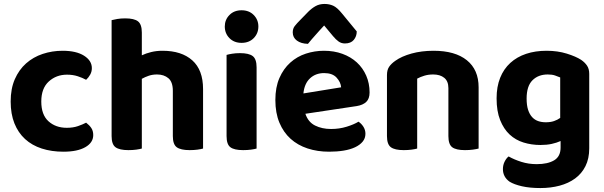

<svg xmlns="http://www.w3.org/2000/svg" viewBox="-20 -753 3060 972"><path d="M319 -375Q265 -375 227 -340.5Q189 -306 189 -239Q189 -172 225.5 -139Q262 -106 318 -106Q350 -106 374.5 -114.5Q399 -123 416 -132Q433 -119 442.5 -104.5Q452 -90 452 -69Q452 -31 412 -8Q372 15 301 15Q241 15 191.5 -1Q142 -17 107 -49Q72 -81 53 -128.5Q34 -176 34 -239Q34 -304 55 -352Q76 -400 112 -432Q148 -464 196 -480Q244 -496 297 -496Q366 -496 405.5 -471Q445 -446 445 -408Q445 -390 436.5 -375Q428 -360 416 -349Q398 -359 373.5 -367Q349 -375 319 -375Z M698 -1Q688 2 670 4.5Q652 7 630 7Q585 7 565 -7.5Q545 -22 545 -64V-651Q556 -654 574 -657Q592 -660 614 -660Q659 -660 678.5 -645Q698 -630 698 -588V-473Q719 -483 745.5 -489.5Q772 -496 803 -496Q899 -496 953.5 -447.5Q1008 -399 1008 -302V-1Q998 2 980 4.5Q962 7 940 7Q895 7 875 -7.5Q855 -22 855 -64V-293Q855 -338 832.5 -357Q810 -376 775 -376Q752 -376 733 -369.5Q714 -363 698 -354V-1Z M1279 -1Q1269 2 1251 4.5Q1233 7 1211 7Q1166 7 1146.5 -7.5Q1127 -22 1127 -64V-475Q1137 -478 1155 -481Q1173 -484 1195 -484Q1240 -484 1259.5 -469Q1279 -454 1279 -412ZM1118 -619Q1118 -653 1141.5 -677Q1165 -701 1203 -701Q1241 -701 1264.5 -677Q1288 -653 1288 -619Q1288 -584 1264.5 -560Q1241 -536 1203 -536Q1165 -536 1141.5 -560Q1118 -584 1118 -619Z M1526 -177Q1540 -135 1575 -117.5Q1610 -100 1656 -100Q1698 -100 1735 -111.5Q1772 -123 1795 -137Q1810 -127 1820 -111Q1830 -95 1830 -76Q1830 -53 1816 -36Q1802 -19 1777.5 -7.5Q1753 4 1719.5 9.5Q1686 15 1646 15Q1587 15 1537 -1.5Q1487 -18 1451 -50.5Q1415 -83 1394.5 -132Q1374 -181 1374 -247Q1374 -311 1394.5 -358Q1415 -405 1449.5 -436Q1484 -467 1528.5 -481.5Q1573 -496 1620 -496Q1671 -496 1713.5 -480.5Q1756 -465 1786.5 -437Q1817 -409 1834 -370Q1851 -331 1851 -285Q1851 -253 1834 -237Q1817 -221 1786 -216ZM1621 -383Q1578 -383 1549.5 -356.5Q1521 -330 1516 -280L1707 -311Q1705 -337 1684 -360Q1663 -383 1621 -383ZM1621 -624Q1608 -610 1597.5 -598.5Q1587 -587 1577.5 -576Q1568 -565 1558.5 -554.5Q1549 -544 1539 -531Q1504 -532 1483 -547.5Q1462 -563 1462 -589Q1462 -608 1472 -621Q1482 -634 1502 -654L1541 -694Q1558 -711 1577.5 -722Q1597 -733 1623 -733Q1647 -733 1667 -724Q1687 -715 1712 -684L1786 -594Q1786 -569 1771 -551Q1756 -533 1726 -533Q1708 -533 1694 -543Q1680 -553 1666 -570Z M2250 -307Q2250 -342 2229 -359Q2208 -376 2173 -376Q2149 -376 2129 -370Q2109 -364 2092 -355V-1Q2082 2 2064 4.5Q2046 7 2024 7Q1979 7 1959 -7.5Q1939 -22 1939 -64V-373Q1939 -399 1950 -415Q1961 -431 1981 -445Q2013 -468 2063.5 -482Q2114 -496 2175 -496Q2284 -496 2343.5 -448Q2403 -400 2403 -311V-1Q2392 2 2374 4.5Q2356 7 2334 7Q2289 7 2269.5 -7.5Q2250 -22 2250 -64V-307Z M2818 -39Q2798 -30 2773 -24.5Q2748 -19 2716 -19Q2671 -19 2630.5 -31.5Q2590 -44 2560 -72Q2530 -100 2512 -145Q2494 -190 2494 -255Q2494 -314 2512 -359Q2530 -404 2563.5 -434.5Q2597 -465 2643.5 -480.5Q2690 -496 2747 -496Q2803 -496 2849.5 -481.5Q2896 -467 2922 -450Q2941 -437 2952 -420.5Q2963 -404 2963 -379V-2Q2963 50 2944 88Q2925 126 2891.5 150.5Q2858 175 2813 187Q2768 199 2716 199Q2662 199 2622.5 190Q2583 181 2560 167Q2526 143 2526 103Q2526 82 2535 64.5Q2544 47 2555 39Q2583 55 2619.5 66.5Q2656 78 2697 78Q2753 78 2785.5 58.5Q2818 39 2818 -6ZM2743 -134Q2767 -134 2784.5 -140Q2802 -146 2816 -156V-361Q2804 -366 2789.5 -371Q2775 -376 2753 -376Q2705 -376 2675.5 -346.5Q2646 -317 2646 -254Q2646 -220 2653.5 -197Q2661 -174 2674 -160Q2687 -146 2704.5 -140Q2722 -134 2743 -134Z"/></svg>

Font: Baloo Da 2
Style: Bold
Weight: 700
Designer: Noopur Datye, Sulekha Rajkumar and Ek Type
Foundry: Ek Type
Version: Version 1.640;hotconv 1.0.111;makeotfexe 2.5.65597; ttfautoh